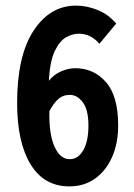

<svg xmlns="http://www.w3.org/2000/svg" viewBox="-20 -653 478 684"><path d="M227 11Q137 11 89 -67.5Q41 -146 41 -286Q41 -454 99.5 -543.5Q158 -633 251 -633Q289 -633 327.5 -617.5Q366 -602 394 -569L334 -497Q304 -533 260 -533Q240 -533 217 -521Q194 -509 176 -473Q158 -437 154 -365Q171 -387 197 -398.5Q223 -410 248 -410Q314 -410 357.5 -360.5Q401 -311 401 -206Q401 -143 379.5 -94Q358 -45 319 -17Q280 11 227 11ZM229 -86Q258 -86 276.5 -117.5Q295 -149 295 -206Q295 -262 275 -288.5Q255 -315 229 -315Q204 -315 187 -299.5Q170 -284 156 -257Q154 -175 174.5 -130Q195 -85 229 -86Z"/></svg>

Font: Inconsolata SemiCondensed ExtraBold
Style: Regular
Weight: 800
Width: 4
Monospace: yes
Designer: Raph Levien, Cyreal, Brenton Simpson
Foundry: Raph Levien, Cyreal, Google
Version: Version 3.100; ttfautohint (v1.8.4.7-5d5b)